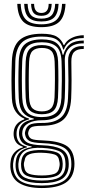

<svg xmlns="http://www.w3.org/2000/svg" viewBox="-20 -778 444 970"><path d="M191.2 172Q117.8 172 76.5 146.6Q35.2 121.2 32.2 64.8Q31.8 56.5 32.4 49.2Q33 42 34 35.2Q36.5 9.8 53.8 -8.6Q71 -27 95.5 -33.2V-36.8Q71.5 -44.8 61.5 -58.9Q51.5 -73 49.2 -92Q48.2 -101 49.2 -111.2Q53.8 -157.8 102.8 -174.8V-178.8Q78.2 -188.2 60.1 -213.2Q42 -238.2 40 -281Q38 -328.5 38 -371.4Q38 -414.2 40 -470Q43.2 -544.2 79.1 -575.9Q115 -607.5 191.5 -607.5Q242.5 -607.5 266.9 -592.8Q291.2 -578 301.2 -551H304.8Q314.8 -570 332.6 -580.9Q350.5 -591.8 369.9 -596.1Q389.2 -600.5 403.2 -600V-585.8Q359.8 -585.8 335.4 -569.5Q311 -553.2 302.8 -527.8H299.2Q291.5 -560 268.2 -576.6Q245 -593.2 191.5 -593.2Q122.2 -593.2 91.4 -564.1Q60.5 -535 57.5 -470Q55.8 -421 55.5 -379.4Q55.2 -337.8 57.2 -281.2Q59.5 -234.8 78.5 -210.5Q97.5 -186.2 126.8 -179V-174.8Q96.2 -166.8 81.4 -150.9Q66.5 -135 64 -111.8Q63 -101.5 64 -91.5Q66 -73 77 -59Q88 -45 116.2 -37.2V-33.8Q54.8 -17.8 48.2 35.2Q46.8 42.8 46.1 49.2Q45.5 55.8 46 64.8Q49.8 117.2 86.4 138.4Q123 159.5 191.2 159.5Q260.5 159.5 297.4 138.5Q334.2 117.5 340 64.8Q341.2 51.5 339.8 35Q335 -15.5 299 -34.1Q263 -52.8 194.2 -54.8Q145.8 -56.5 129.4 -65.6Q113 -74.8 108.5 -91.2Q104.5 -102.2 106.8 -111.8Q111.8 -136.5 128.4 -146.9Q145 -157.2 191.5 -156.8Q254.8 -156 287.4 -183.9Q320 -211.8 323.5 -280Q325.8 -330.8 325.8 -372.4Q325.8 -414 324.2 -471Q323.2 -505 342.6 -525.9Q362 -546.8 403.2 -545.2V-530.8Q370 -531.2 354.8 -515.8Q339.5 -500.2 340.5 -465Q341.5 -414 341.5 -371.2Q341.5 -328.5 339.5 -280.5Q335.5 -206.5 301.1 -174.6Q266.8 -142.8 191.5 -142.5Q147.8 -142.2 136.6 -134Q125.5 -125.8 122.5 -108.5Q121.2 -102 123.2 -96.8Q127 -82 139.9 -76Q152.8 -70 194.2 -68.8Q271 -66.2 310.8 -44.6Q350.5 -23 355.5 35.2Q356.8 49.2 355.5 64.8Q350.5 121.2 309.4 146.6Q268.2 172 191.2 172ZM191.2 147.2Q127.8 147.2 94.9 129.9Q62 112.5 58.8 65.2Q57.8 50.2 60.2 35Q67 -23.5 139.8 -34.8V-38.2Q108 -43.2 94.2 -56.8Q80.5 -70.2 76.8 -91.8Q75.2 -100.8 76.2 -111.8Q78.2 -136.2 95.2 -152.6Q112.2 -169 150.5 -175.2V-179Q114 -186.8 95.5 -210.5Q77 -234.2 74.8 -282.5Q73 -324.5 72.9 -369Q72.8 -413.5 74.8 -468.8Q77.5 -530 105.9 -554.5Q134.2 -579 191.5 -579Q241.8 -579 265.1 -560.9Q288.5 -542.8 296.5 -501.2H300Q310.8 -538.2 334.5 -555.5Q358.2 -572.8 403.2 -573.2V-558.8Q355.8 -559.8 330.5 -535.6Q305.2 -511.5 307.5 -466.8Q309.2 -417 309.1 -370Q309 -323 307.2 -283Q304 -218.8 274.5 -194.4Q245 -170 191.5 -170.5Q151.2 -170.8 124.5 -156.2Q97.8 -141.8 93.2 -114.8Q91 -103 93.2 -92.2Q98 -67.8 120.1 -56.6Q142.2 -45.5 194.2 -44Q255.2 -42.2 289.1 -24.8Q323 -7.2 326.5 35.2Q328.2 50.8 326.8 65Q321.8 111.2 287.6 129.2Q253.5 147.2 191.2 147.2ZM191.5 -186.5Q240 -186.5 263.8 -208.2Q287.5 -230 290.5 -284Q292 -321.5 292.4 -368.8Q292.8 -416 291 -468Q288.8 -522.8 263.6 -543.6Q238.5 -564.5 191.5 -564.5Q141.5 -564.5 118 -542.6Q94.5 -520.8 92.2 -467.5Q90.2 -418 90.4 -371.9Q90.5 -325.8 92.2 -283.5Q94.8 -231.5 118.2 -209Q141.8 -186.5 191.5 -186.5ZM191.5 -200.8Q152.2 -200.8 132 -218.9Q111.8 -237 109.8 -284.2Q107.8 -327 107.9 -374.8Q108 -422.5 109.8 -466.8Q111.8 -513.8 131.6 -532Q151.5 -550.2 191.5 -550.2Q233 -550.2 252.4 -531.8Q271.8 -513.2 273.5 -467.5Q276.8 -369.5 273 -284.8Q270.5 -238 250.9 -219.4Q231.2 -200.8 191.5 -200.8ZM191.5 -215.2Q223 -215.2 238.2 -230.8Q253.5 -246.2 255.5 -286Q257.2 -326.8 257.5 -373.5Q257.8 -420.2 256 -466.5Q254.5 -505.8 239.2 -520.8Q224 -535.8 191.5 -535.8Q159.8 -535.8 144.2 -520.6Q128.8 -505.5 127 -465.8Q125.2 -421.5 125.2 -375.1Q125.2 -328.8 127 -285.2Q128.8 -245.2 144.6 -230.2Q160.5 -215.2 191.5 -215.2ZM191.2 134Q253 134 279.9 117.9Q306.8 101.8 310.5 64.8Q311.8 51.8 309.8 35Q306.2 -3.2 276.5 -15.5Q246.8 -27.8 194.2 -30.8Q139.2 -34 110.4 -18.6Q81.5 -3.2 74.8 35Q71.5 49.8 73 65.2Q76.5 106.2 106.8 120.1Q137 134 191.2 134ZM191.2 121.8Q141.5 121.8 115.6 110.2Q89.8 98.8 87 65Q85 49.5 88 34.8Q93 0.8 119.6 -10.2Q146.2 -21.2 195 -19.8Q240.2 -18.2 266 -8.4Q291.8 1.5 295.5 35Q298 50.2 296 65Q292.2 99.5 266 110.6Q239.8 121.8 191.2 121.8ZM191.2 108.5Q229.8 108.5 252.9 101Q276 93.5 279.8 65.2Q283.5 51 279.2 35.2Q276.2 8.5 253.5 1.9Q230.8 -4.8 194.2 -6.2Q152 -7.8 129.2 0.9Q106.5 9.5 103.8 34.8Q98.2 50 102.2 65.2Q105.5 92.8 128.1 100.6Q150.8 108.5 191.2 108.5ZM189 -640.8Q126.2 -640.8 98 -668.1Q69.8 -695.5 67.2 -758.5H84.5Q86.8 -703 111.1 -679.1Q135.5 -655.2 189 -655.2Q242.5 -655.2 266.8 -679.1Q291 -703 293.5 -758.5H311Q308 -695.5 279.8 -668.1Q251.5 -640.8 189 -640.8ZM189 -669.5Q144.2 -669.5 124.1 -690.1Q104 -710.8 102 -758.5H119.5Q121 -718.5 137.1 -701.1Q153.2 -683.8 189 -683.8Q224.8 -683.8 240.9 -701.1Q257 -718.5 258.8 -758.5H276Q274 -710.8 253.8 -690.1Q233.5 -669.5 189 -669.5ZM189 -698.2Q162.2 -698.2 150.1 -712.2Q138 -726.2 137 -758.5H152.2Q152.5 -712.5 189 -712.5Q226 -712.5 225.8 -758.5H241.2Q240 -726.2 227.9 -712.2Q215.8 -698.2 189 -698.2Z"/></svg>

Font: Big Shoulders Inline Display SemiBold
Style: Regular
Weight: 600
Designer: Patric King
Foundry: XO Type Co
Version: Version 1.000